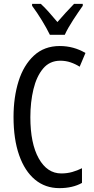

<svg xmlns="http://www.w3.org/2000/svg" viewBox="-20 -963 486 993"><path d="M292 -649Q237 -649 203 -608.5Q169 -568 153 -501.5Q137 -435 137 -357Q137 -221 180.5 -143.5Q224 -66 297 -66Q327 -66 353.5 -73.5Q380 -81 404 -93V-17Q356 10 287 10Q214 10 161 -34Q108 -78 79 -160.5Q50 -243 50 -358Q50 -460 76 -543Q102 -626 155.5 -675.5Q209 -725 289 -725Q361 -725 422 -689L392 -618Q370 -632 345 -640.5Q320 -649 292 -649ZM238 -783Q222 -816 197 -857Q172 -898 146 -933V-943H191Q210 -926 232.5 -900.5Q255 -875 277 -849Q303 -879 320.5 -898Q338 -917 363 -943H408V-933Q386 -902 358.5 -860Q331 -818 315 -783Z"/></svg>

Font: Noto Sans Khmer ExtraCondensed
Style: Regular
Weight: 400
Width: 2
Designer: Danh Hong and the Monotype Design Team
Foundry: Monotype Imaging Inc.
Version: Version 2.004; ttfautohint (v1.8.4.7-5d5b)